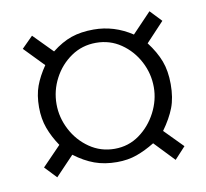

<svg xmlns="http://www.w3.org/2000/svg" viewBox="-62 -630 673 626"><g transform="rotate(-10 275.0 -317.0)"><path d="M442 -317Q442 -362 421 -402Q400 -442 363.5 -467Q327 -492 281 -492Q235 -492 198.5 -467Q162 -442 141 -402Q120 -362 120 -317Q120 -273 141 -232.5Q162 -192 199 -166.5Q236 -141 282 -141Q328 -141 364 -167Q400 -193 421 -233.5Q442 -274 442 -317ZM507 -525 447 -461Q473 -427 485.5 -394Q498 -361 498 -317Q498 -272 485.5 -239.5Q473 -207 447 -171L507 -110L471 -71L408 -137Q377 -118 347.5 -107.5Q318 -97 282 -97Q241 -97 208 -109Q175 -121 142 -146L81 -82L44 -121L106 -185Q85 -216 73.5 -247.5Q62 -279 62 -317Q62 -357 73 -387Q84 -417 106 -449L43 -514L80 -551L142 -488Q175 -514 207 -525Q239 -536 281 -536Q349 -536 408 -497L471 -563Z"/></g></svg>

Font: Kaisei Decol
Style: Bold
Weight: 700
Designer: Font-Kai, 金井和夫
Foundry: KAZUO KANAI
Version: Version 5.003